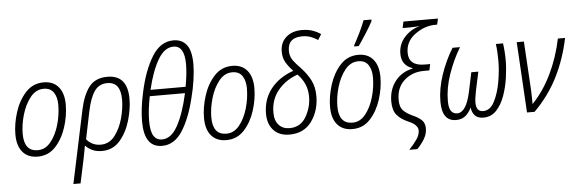

<svg xmlns="http://www.w3.org/2000/svg" viewBox="-59 -999 4326 1440"><g transform="rotate(-5 2104.5 -279.0)"><path d="M435 -361Q435 -446 395.5 -493.5Q356 -541 284 -541Q202 -541 147.5 -481Q93 -421 66 -335Q39 -249 39 -170Q39 -84 79 -37Q119 10 192 10Q273 10 326.5 -48Q380 -106 407.5 -191.5Q435 -277 435 -361ZM94 -169Q94 -239 116 -314Q138 -389 179.5 -441Q221 -493 280 -493Q331 -493 355 -457Q379 -421 379 -364Q379 -288 357 -213Q335 -138 294.5 -88Q254 -38 197 -38Q94 -38 94 -169Z M564 -88 607 -296Q627 -393 661.5 -443.5Q696 -494 759 -494Q859 -494 859 -361Q859 -296 838.5 -220.5Q818 -145 776.5 -91.5Q735 -38 671 -38Q635 -38 607.5 -52.5Q580 -67 564 -88ZM494 238 533 55Q538 29 542.5 6Q547 -17 551 -42Q571 -20 602 -5Q633 10 676 10Q759 10 812 -52Q865 -114 890 -201Q915 -288 915 -361Q915 -541 764 -541Q672 -541 625.5 -480.5Q579 -420 556 -310L440 238Z M1379 -331Q1396 -396 1405.5 -463Q1415 -530 1415 -580Q1415 -680 1380 -725Q1345 -770 1281 -770Q1182 -770 1118.5 -666Q1055 -562 1021 -403Q994 -282 994 -184Q994 11 1128 11Q1221 11 1281.5 -83Q1342 -177 1379 -331ZM1277 -723Q1360 -723 1360 -584Q1360 -513 1342 -415H1078Q1110 -553 1159.5 -638Q1209 -723 1277 -723ZM1047 -185Q1047 -261 1068 -368H1333Q1301 -220 1251.5 -128.5Q1202 -37 1132 -37Q1090 -37 1068.5 -71.5Q1047 -106 1047 -185Z M1855 -361Q1855 -446 1815.5 -493.5Q1776 -541 1704 -541Q1622 -541 1567.5 -481Q1513 -421 1486 -335Q1459 -249 1459 -170Q1459 -84 1499 -37Q1539 10 1612 10Q1693 10 1746.5 -48Q1800 -106 1827.5 -191.5Q1855 -277 1855 -361ZM1514 -169Q1514 -239 1536 -314Q1558 -389 1599.5 -441Q1641 -493 1700 -493Q1751 -493 1775 -457Q1799 -421 1799 -364Q1799 -288 1777 -213Q1755 -138 1714.5 -88Q1674 -38 1617 -38Q1514 -38 1514 -169Z M2313 -260Q2313 -330 2286.5 -381Q2260 -432 2216 -479Q2180 -515 2158.5 -545Q2137 -575 2137 -616Q2137 -716 2246 -716Q2282 -716 2310.5 -705Q2339 -694 2363 -678L2389 -720Q2364 -738 2329 -750.5Q2294 -763 2248 -763Q2173 -763 2128 -722.5Q2083 -682 2083 -614Q2083 -568 2103.5 -533Q2124 -498 2157 -464Q2048 -426 1986.5 -347.5Q1925 -269 1925 -161Q1925 -83 1968 -36.5Q2011 10 2087 10Q2197 10 2255 -70.5Q2313 -151 2313 -260ZM1981 -165Q1981 -263 2038.5 -332.5Q2096 -402 2186 -433Q2219 -400 2238.5 -357.5Q2258 -315 2258 -259Q2258 -181 2216.5 -109.5Q2175 -38 2092 -38Q2042 -38 2011.5 -71Q1981 -104 1981 -165Z M2662 -606Q2685 -638 2722 -696Q2759 -754 2774 -785L2775 -796H2715Q2701 -757 2675 -704Q2649 -651 2629 -616L2628 -606ZM2804 -361Q2804 -446 2764.5 -493.5Q2725 -541 2653 -541Q2571 -541 2516.5 -481Q2462 -421 2435 -335Q2408 -249 2408 -170Q2408 -84 2448 -37Q2488 10 2561 10Q2642 10 2695.5 -48Q2749 -106 2776.5 -191.5Q2804 -277 2804 -361ZM2463 -169Q2463 -239 2485 -314Q2507 -389 2548.5 -441Q2590 -493 2649 -493Q2700 -493 2724 -457Q2748 -421 2748 -364Q2748 -288 2726 -213Q2704 -138 2663.5 -88Q2623 -38 2566 -38Q2463 -38 2463 -169Z M3033 202Q3065 169 3087.5 131.5Q3110 94 3110 53Q3110 11 3084.5 -12Q3059 -35 3019 -52Q2972 -74 2948.5 -99.5Q2925 -125 2925 -178Q2925 -271 2985 -324.5Q3045 -378 3132 -378H3174L3184 -425H3143Q3023 -425 3023 -524Q3023 -609 3095 -662Q3167 -715 3249 -715H3262L3272 -760H3012L3002 -712H3050Q3090 -712 3132 -716Q3063 -698 3015.5 -645.5Q2968 -593 2968 -521Q2968 -434 3050 -406V-403Q2967 -386 2918 -323Q2869 -260 2869 -171Q2869 -105 2897.5 -70Q2926 -35 2980 -11Q3054 19 3055 63Q3055 96 3031.5 130Q3008 164 2972 202Z M3458 -74Q3462 -36 3484 -13Q3506 10 3547 10Q3606 10 3645.5 -32Q3685 -74 3708 -139Q3731 -204 3741 -274.5Q3751 -345 3751 -403Q3751 -438 3748.5 -471.5Q3746 -505 3742 -532H3688Q3696 -475 3696 -402Q3696 -334 3681.5 -249Q3667 -164 3635 -101.5Q3603 -39 3550 -39Q3497 -39 3497 -107Q3497 -139 3509 -197L3539 -337H3486L3456 -194Q3423 -39 3354 -39Q3325 -39 3308.5 -61.5Q3292 -84 3292 -138Q3292 -235 3328 -338.5Q3364 -442 3418 -532H3362Q3307 -443 3271.5 -338.5Q3236 -234 3236 -137Q3236 10 3342 10Q3384 10 3411.5 -12Q3439 -34 3458 -74Z M3933 0Q4044 -111 4110.5 -243.5Q4177 -376 4209 -532H4155Q4125 -389 4066.5 -268.5Q4008 -148 3923 -59Q3923 -84 3922.5 -109.5Q3922 -135 3921 -163L3899 -532H3845L3876 0Z"/></g></svg>

Font: Noto Sans UI SemiCondensed Light
Style: Italic
Weight: 300
Width: 4
Designer: Monotype Design Team
Foundry: Monotype Imaging Inc.
Version: 1.001